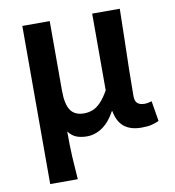

<svg xmlns="http://www.w3.org/2000/svg" viewBox="-84 -629 822 904"><g transform="rotate(-10 327.0 -177.0)"><path d="M83 201V-555H214V-223Q214 -158 234 -128.5Q254 -99 298 -99Q320 -99 339.5 -106.5Q359 -114 378 -133.5Q397 -153 417 -188V-555H549Q548 -486 546 -411Q544 -336 542.5 -266Q541 -196 541 -139Q541 -114 553 -104Q565 -94 586 -94Q594 -94 602.5 -95.5Q611 -97 621 -100L637 -3Q622 4 603 9Q584 14 554 14Q501 14 470.5 -10.5Q440 -35 431 -86H428Q403 -39 368 -14.5Q333 10 293 10Q266 10 244 2Q222 -6 205 -29Q205 6 205.5 35Q206 64 207.5 90.5Q209 117 211 143.5Q213 170 215 201Z"/></g></svg>

Font: Noto Sans SC Thin SemiBold
Style: Regular
Weight: 600
Version: Version 2.004-H2;hotconv 1.0.118;makeotfexe 2.5.65603